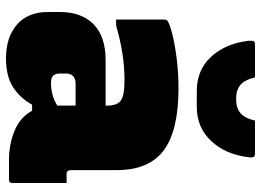

<svg xmlns="http://www.w3.org/2000/svg" viewBox="-135 -725 870 640"><g transform="rotate(90 300.0 -405.0)"><path d="M547 -360V-208Q547 -192 560 -192H590V-11Q590 0 579 0H512Q461 0 416 -18.5Q371 -37 349 -77H329Q307 -37 270.5 -13.5Q234 10 175 10Q104 10 62 -26.5Q20 -63 20 -129V-169Q20 -242 61 -282Q102 -322 180 -322H332V-328Q332 -360 315.5 -372.5Q299 -385 247 -385Q201 -385 155 -377.5Q109 -370 65 -357H45V-517Q45 -524 48 -527Q55 -534 88.5 -543Q122 -552 171.5 -558.5Q221 -565 274 -565Q416 -565 481.5 -515.5Q547 -466 547 -360ZM225 -171Q225 -154 232.5 -147Q240 -140 256 -140Q299 -140 332 -161V-222H258Q242 -222 233 -213Q225 -205 225 -189ZM310 -757Q340 -757 357 -771.5Q374 -786 382 -820H490Q500 -820 503 -816Q506 -812 504 -798Q495 -722 450 -674Q405 -626 337 -626H283Q213 -626 169 -674Q125 -722 116 -798Q115 -812 117.5 -816Q120 -820 130 -820H238Q246 -786 263 -771.5Q280 -757 310 -757Z"/></g></svg>

Font: Recursive Sn Lnr St XBk
Style: Regular
Weight: 1000
Version: Version 1.079;hotconv 1.0.112;makeotfexe 2.5.65598; ttfautoh